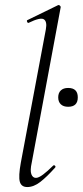

<svg xmlns="http://www.w3.org/2000/svg" viewBox="-20 -746 334 775"><path d="M255 -315Q236 -315 225.5 -325Q215 -335 215 -353Q215 -371 225.5 -381Q236 -391 255 -391Q294 -391 294 -353Q294 -315 255 -315ZM90 9Q66 9 60 -12.5Q54 -34 64 -89L165 -627Q171 -659 157 -668Q143 -677 96 -654Q92 -652 89.5 -658Q87 -664 91 -665L214 -725Q218 -727 222 -723Q226 -719 225 -717L108 -89Q101 -58 106.5 -43Q112 -28 125 -28Q136 -28 154 -41.5Q172 -55 194 -77Q198 -81 202 -77Q206 -73 202 -69Q169 -32 142.5 -11.5Q116 9 90 9Z"/></svg>

Font: Cormorant Light
Style: Italic
Weight: 300
Italic angle: -10°
Designer: Christian Thalmann (Catharsis Fonts)
Foundry: Catharsis Fonts
Version: Version 4.000